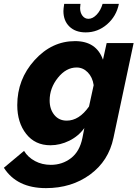

<svg xmlns="http://www.w3.org/2000/svg" viewBox="-77 -747 715 990"><path d="M452 -727H536Q523 -663 475 -621.5Q427 -580 365 -580Q312 -580 281 -610Q250 -640 250 -690Q250 -701 254 -727H338Q336 -713 336 -706Q336 -682 348 -666Q360 -650 379 -650Q401 -650 421.5 -671.5Q442 -693 452 -727ZM-57 118 47 31Q67 64 103.5 83.5Q140 103 185 103Q244 103 289 68.5Q334 34 348 -36L358 -87Q328 -45 280.5 -21.5Q233 2 183 2Q104 2 58 -56.5Q12 -115 12 -205Q12 -338 101 -436.5Q190 -535 310 -535Q420 -535 454 -439L473 -525H612L508 -36Q483 83 387.5 153Q292 223 160 223Q10 223 -57 118ZM382 -198 406 -308Q400 -349 375.5 -374Q351 -399 318 -399Q264 -399 221.5 -346Q179 -293 179 -229Q179 -184 203 -154.5Q227 -125 267 -125Q331 -125 382 -198Z"/></svg>

Font: Raleway-v4020 ExtraBold
Style: Italic
Weight: 800
Italic angle: -12°
Designer: Matt McInerney, Pablo Impallari, Rodrigo Fuenzalida
Foundry: Matt McInerney, Pablo Impallari, Rodrigo Fuenzalida
Version: Version 4.020;PS 004.020;hotconv 1.0.88;makeotf.lib2.5.64775